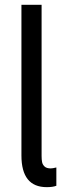

<svg xmlns="http://www.w3.org/2000/svg" viewBox="-20 -772 286 800"><path d="M69.3 -124V-752H153.3V-122.1Q153.3 -107.4 155.3 -96.9Q157.2 -86.4 165.5 -78.4Q173.8 -70.3 191.4 -70.3Q199.2 -70.3 214.8 -74.2V2Q200.2 7.8 174.8 7.8Q69.3 7.8 69.3 -124Z"/></svg>

Font: Reddit Sans Vanilla
Style: Regular
Weight: 400
Designer: Stephen Hutchings
Foundry: Reddit
Version: Version 1.013